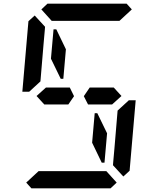

<svg xmlns="http://www.w3.org/2000/svg" viewBox="-20 -1020 856 1040"><path d="M220 -454 178 -500 229 -546H332H358L381 -499L350 -454H234ZM323 -593H309L256 -702L270 -861H285L337 -753ZM204 -969 237 -1000H666L694 -969L627 -907H625H490H397H262H260ZM493 -407H507L560 -298L546 -139H531L479 -247ZM612 -31 579 0H150L122 -31L189 -93H191H326H419H554H556ZM617 -421 678 -477H715L682 -95L648 -64L592 -125L593 -139L600 -218ZM199 -579 138 -523H101L134 -905L168 -936L224 -875L223 -861L216 -782ZM596 -546 638 -500 587 -454H574H497H457L434 -499L466 -546H492Z"/></svg>

Font: DSEG14 Classic Mini
Style: Italic
Weight: 400
Italic angle: -5°
Designer: Keshikan(Twitter:@keshinomi_88pro)
Version: Version 0.46